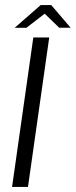

<svg xmlns="http://www.w3.org/2000/svg" viewBox="-20 -739 299 759"><path d="M27.7 0 111.7 -591H174.6L90.6 0ZM38.1 -629.2 140.8 -718.9H182.5L259.3 -629.4H214.1L156.7 -684.9L84.5 -629.2Z"/></svg>

Font: Alumni Sans Thin
Style: Italic
Weight: 100
Italic angle: -8°
Designer: Robert E. Leuschke
Foundry: Robert E. Leuschke
Version: Version 1.016